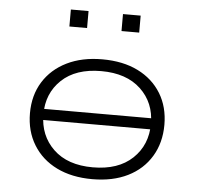

<svg xmlns="http://www.w3.org/2000/svg" viewBox="-51 -750 838 811"><g transform="rotate(5 368.0 -345.0)"><path d="M369 8Q282 8 218 -23.5Q154 -55 118.5 -113Q83 -171 83 -247Q83 -323 118.5 -380Q154 -437 218 -468.5Q282 -500 368 -500Q456 -500 519.5 -468.5Q583 -437 618 -380Q653 -323 653 -247Q653 -171 618 -113Q583 -55 519.5 -23.5Q456 8 369 8ZM367 -42Q475 -42 535.5 -99.5Q596 -157 596 -247Q596 -336 535.5 -393Q475 -450 368 -450Q260 -450 200 -393Q140 -336 140 -247Q140 -157 200 -99.5Q260 -42 367 -42ZM116 -223V-270H620V-223ZM438 -626V-698H513V-626ZM217 -626V-698H292V-626Z"/></g></svg>

Font: Nunito Sans 7pt Expanded ExtraLight
Style: Regular
Weight: 250
Width: 7
Designer: Vernon Adams
Foundry: Vernon Adams
Version: Version 3.101;gftools[0.9.27]